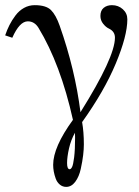

<svg xmlns="http://www.w3.org/2000/svg" viewBox="-23 -462 543 748"><path d="M473.1 -386.7Q473.1 -322.3 428 -214.4Q382.8 -106.4 296.9 13.7Q303.7 52.2 303.7 100.6Q303.7 118.7 301 142.1Q298.3 165.5 291.7 195.8Q285.2 226.1 270.3 246.1Q255.4 266.1 234.9 266.1Q220.7 266.1 210 257.1Q199.2 248 194.1 233.9Q189 219.7 186.5 206.3Q184.1 192.9 184.1 180.2Q184.1 110.8 261.2 4.9Q212.9 -211.9 127 -353.5Q111.3 -378.9 85.4 -378.9Q53.2 -378.9 24.9 -314.9L-2.9 -324.2Q4.4 -345.7 13.9 -364.5Q23.4 -383.3 37.4 -401.9Q51.3 -420.4 70.6 -431.2Q89.8 -441.9 112.3 -441.9Q156.2 -441.9 175.5 -422.9Q194.8 -403.8 209.5 -361.8Q269.5 -191.9 290.5 -24.9Q424.8 -239.3 424.8 -315.4Q424.8 -339.4 401.4 -350.6Q389.6 -356 378.9 -369.4Q368.2 -382.8 368.2 -399.9Q368.2 -420.9 380.9 -431.4Q393.6 -441.9 413.1 -441.9Q438 -441.9 455.6 -426Q473.1 -410.2 473.1 -386.7ZM269 55.2Q253.4 83 245.8 116.5Q238.3 149.9 238.3 173.3Q238.3 197.3 248.5 197.3Q253.4 197.3 257.8 188.5Q262.2 179.7 265.9 150.4Q269.5 121.1 269.5 74.7Q269.5 61.5 269 55.2Z"/></svg>

Font: Libertinage
Style: b
Weight: 400
Designer: OSP
Foundry: OSP
Version: Version 1.0; 2008; OFL relea